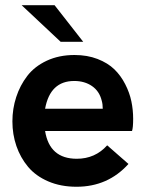

<svg xmlns="http://www.w3.org/2000/svg" viewBox="-20 -710 562 740"><path d="M213.9 -548.8 63.5 -689.9H190.4L300.8 -548.8ZM274.9 9.8Q213.9 9.8 165.8 -11Q117.7 -31.7 88.1 -67.1Q58.6 -102.5 43.2 -147.2Q27.8 -191.9 27.8 -242.2Q27.8 -291 42.5 -335.9Q57.1 -380.9 85.2 -417.5Q113.3 -454.1 160.4 -476.1Q207.5 -498 267.1 -498Q316.4 -498 356 -482.7Q395.5 -467.3 420.7 -442.9Q445.8 -418.5 462.6 -385.5Q479.5 -352.5 486.3 -319.6Q493.2 -286.6 493.2 -252Q493.2 -217.3 488.8 -205.1H153.8Q170.9 -98.1 275.9 -98.1Q346.7 -98.1 393.1 -149.9L475.1 -78.1Q396 9.8 274.9 9.8ZM153.8 -291H376Q376 -308.6 372.1 -321.8Q363.3 -358.4 334.7 -378.2Q306.2 -397.9 266.1 -397.9Q173.3 -397.9 153.8 -291Z"/></svg>

Font: HK Grotesk Legacy
Style: Bold
Weight: 700
Designer: Alfredo Marco Pradil
Foundry: Hanken Design Co.
Version: Version 2.022;PS 002.022;hotconv 1.0.88;makeotf.lib2.5.64775